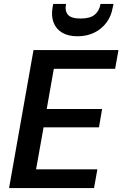

<svg xmlns="http://www.w3.org/2000/svg" viewBox="-20 -954 621 974"><path d="M26 0 150 -700H581L564 -605H253L217 -401H498L482 -308H201L163 -95H474L457 0ZM373 -770Q326 -770 295 -788.5Q264 -807 251.5 -840.5Q239 -874 247 -918L250 -934H315Q308 -899 324.5 -879.5Q341 -860 389 -860Q437 -860 460.5 -879.5Q484 -899 490 -934H556L552 -917Q545 -873 520.5 -840Q496 -807 458.5 -788.5Q421 -770 373 -770Z"/></svg>

Font: DM Sans 18pt SemiBold
Style: Italic
Weight: 600
Italic angle: -10°
Designer: Colophon Foundry, Jonny Pinhorn
Foundry: Colophon Foundry
Version: Version 4.004;gftools[0.9.30]